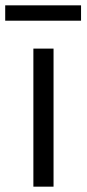

<svg xmlns="http://www.w3.org/2000/svg" viewBox="-22 -699 324 719"><path d="M178.5 -517V0H103V-517ZM281.5 -679V-621.5H-2.5V-679Z"/></svg>

Font: Public Sans Light
Style: Regular
Weight: 300
Designer: The Public Sans Project Authors: Dan O. Williams and USWDS (Libre Franklin designed by Pablo Impallari and Rodrigo Fuenz
Version: Version 1.007